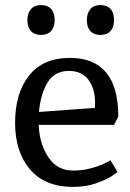

<svg xmlns="http://www.w3.org/2000/svg" viewBox="-20 -733 518 763"><path d="M418.9 -96.2 446.8 -49.8Q446.8 -47.9 422.9 -32.5Q398.9 -17.1 359.4 -3.7Q319.8 9.8 270 9.8Q159.2 9.8 99.6 -59.6Q40 -128.9 40 -245.1Q40 -362.3 95.5 -432.6Q150.9 -502.9 257.8 -502.9Q449.7 -502.9 450.2 -270L433.1 -236.8H133.8Q136.7 -161.6 171.9 -108.4Q207 -55.2 270 -55.2Q308.1 -55.2 341.1 -64.2Q374 -73.2 396.5 -84.2Q418.9 -95.2 418.9 -96.2ZM134.8 -288.1 356.9 -304.2 357.9 -324.2Q357.9 -380.4 331.5 -415.8Q305.2 -451.2 253.9 -451.2Q196.8 -451.2 168.9 -405Q141.1 -358.9 134.8 -288.1ZM197.3 -652.8Q197.3 -625 183.1 -609.6Q168.9 -594.2 143.1 -594.2Q117.2 -594.2 103 -609.6Q88.9 -625 88.9 -652.8Q88.9 -680.7 103 -696.8Q117.2 -712.9 143.1 -712.9Q168.9 -712.9 183.1 -697.5Q197.3 -682.1 197.3 -652.8ZM433.1 -652.8Q433.1 -625 419.2 -609.6Q405.3 -594.2 378.9 -594.2Q353 -594.2 339.1 -609.6Q325.2 -625 325.2 -652.8Q325.2 -680.7 339.1 -696.8Q353 -712.9 378.9 -712.9Q405.3 -712.9 419.2 -697.5Q433.1 -682.1 433.1 -652.8Z"/></svg>

Font: Sura
Style: Regular
Weight: 400
Designer: Carolina Giovagnoli
Foundry: Huerta Tipografica
Version: Version 1.003;PS 001.002;hotconv 1.0.70;makeotf.lib2.5.58329